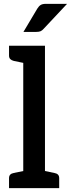

<svg xmlns="http://www.w3.org/2000/svg" viewBox="-20 -979 369 999"><path d="M101 0V-741H214V0ZM27 0V-52Q27 -64 33.5 -70.5Q40 -77 52 -79L115 -92L127 0ZM188 0 200 -92 263 -79Q275 -77 281.5 -70.5Q288 -64 288 -52V0ZM127 -741 115 -649 52 -662Q40 -665 33.5 -671.5Q27 -678 27 -690V-741ZM102 -813 174 -934Q182 -947 191.5 -953Q201 -959 219 -959H329L207 -829Q199 -820 191 -816.5Q183 -813 169 -813Z"/></svg>

Font: Aleo SemiBold
Style: Regular
Weight: 600
Designer: Alessio Laiso
Foundry: Alessio Laiso
Version: Version 2.001;gftools[0.9.29]